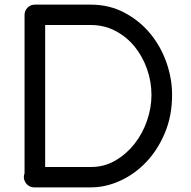

<svg xmlns="http://www.w3.org/2000/svg" viewBox="-20 -794 824 829"><path d="M373 15H127Q115 15 104 8Q93 1 88 -10Q79 -26 86 -46V-730Q86 -748 99 -761Q112 -774 131 -774H372Q451 -774 516 -740Q581 -706 627 -651Q673 -596 698 -526Q723 -456 723 -384Q723 -295 692.5 -221.5Q662 -148 612.5 -95.5Q563 -43 500 -14Q437 15 373 15ZM372 -686H175V-73H373Q430 -73 477.5 -100.5Q525 -128 560 -172Q595 -216 614.5 -272Q634 -328 634 -384Q634 -441 615 -495.5Q596 -550 561.5 -592.5Q527 -635 478.5 -660.5Q430 -686 372 -686Z"/></svg>

Font: Hanken
Style: Book
Weight: 400
Designer: Alfredo Marco Pradil
Foundry: Hanken Design Co.
Version: Version 2.06 2014